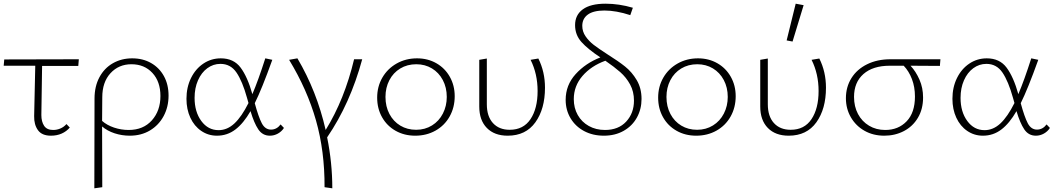

<svg xmlns="http://www.w3.org/2000/svg" viewBox="-20 -731 5707 1040"><path d="M208 -374 204 -108Q204 -72 219 -49.5Q234 -27 268 -27Q288 -27 307 -35Q326 -43 340 -59L358 -40Q340 -19 314 -7.5Q288 4 256 4Q207 4 185.5 -26Q164 -56 165 -102L171 -375H0L3 -409L407 -410L404 -374Z M893 -213Q893 -152 866.5 -102.5Q840 -53 792.5 -24.5Q745 4 683 4Q640 4 600.5 -9Q561 -22 533 -46Q533 173 534 283L491 289Q492 125 492 -197Q492 -263 518.5 -312.5Q545 -362 591.5 -388.5Q638 -415 696 -415Q754 -415 798.5 -389.5Q843 -364 868 -318.5Q893 -273 893 -213ZM849 -211Q849 -289 805.5 -336Q762 -383 692 -383Q623 -383 578.5 -334.5Q534 -286 534 -204Q534 -116 533 -76Q559 -53 597.5 -40Q636 -27 677 -27Q756 -27 802.5 -79Q849 -131 849 -211Z M1518 -38Q1506 -19 1485.5 -7.5Q1465 4 1442 4Q1402 4 1379 -30.5Q1356 -65 1337 -129Q1299 -63 1255 -29.5Q1211 4 1155 4Q1108 4 1070 -22Q1032 -48 1011 -93.5Q990 -139 990 -196Q990 -258 1014.5 -308Q1039 -358 1081.5 -386.5Q1124 -415 1176 -415Q1246 -415 1283.5 -364.5Q1321 -314 1347 -221Q1379 -296 1417 -415L1455 -407Q1398 -248 1360 -172Q1380 -98 1398 -63.5Q1416 -29 1448 -29Q1479 -29 1500 -57ZM1326 -173 1318 -201Q1293 -291 1261 -338Q1229 -385 1174 -385Q1135 -385 1103 -361.5Q1071 -338 1052.5 -296Q1034 -254 1034 -201Q1034 -125 1070.5 -75.5Q1107 -26 1164 -26Q1211 -26 1250 -62.5Q1289 -99 1326 -173Z M1752 13Q1780 151 1780 289L1738 283Q1739 88 1691.5 -79Q1644 -246 1546 -407L1591 -415Q1696 -237 1744 -27Q1846 -192 1898 -410H1942Q1877 -170 1752 13Z M2023 -202Q2023 -262 2051 -310.5Q2079 -359 2128.5 -387Q2178 -415 2239 -415Q2297 -415 2343.5 -388.5Q2390 -362 2416.5 -315Q2443 -268 2443 -210Q2443 -149 2415.5 -100Q2388 -51 2339 -23.5Q2290 4 2229 4Q2170 4 2123 -22.5Q2076 -49 2049.5 -96Q2023 -143 2023 -202ZM2400 -206Q2400 -257 2378.5 -297.5Q2357 -338 2319.5 -360.5Q2282 -383 2235 -383Q2186 -383 2148 -360Q2110 -337 2089 -296.5Q2068 -256 2068 -206Q2068 -154 2089.5 -113.5Q2111 -73 2148.5 -50.5Q2186 -28 2234 -28Q2282 -28 2320 -51.5Q2358 -75 2379 -116Q2400 -157 2400 -206Z M2576 -154V-407L2617 -414V-166Q2617 -101 2650 -64.5Q2683 -28 2741 -28Q2815 -28 2853.5 -85.5Q2892 -143 2892 -238Q2892 -331 2854 -407L2896 -414Q2932 -342 2932 -256Q2932 -141 2880 -68.5Q2828 4 2730 4Q2658 4 2617 -38Q2576 -80 2576 -154Z M3270 -437Q3329 -400 3366 -370.5Q3403 -341 3429 -297Q3455 -253 3455 -195Q3455 -140 3430 -94.5Q3405 -49 3358.5 -22.5Q3312 4 3251 4Q3191 4 3144 -21Q3097 -46 3070.5 -90.5Q3044 -135 3044 -190Q3044 -270 3098 -329.5Q3152 -389 3232 -420Q3164 -465 3129.5 -503.5Q3095 -542 3095 -595Q3095 -650 3137 -680.5Q3179 -711 3260 -711Q3333 -711 3408 -689L3394 -649Q3318 -674 3254 -674Q3194 -674 3164 -652Q3134 -630 3134 -591Q3134 -560 3152 -534Q3170 -508 3196 -488Q3222 -468 3270 -437ZM3414 -186Q3414 -235 3393 -273.5Q3372 -312 3339.5 -340.5Q3307 -369 3259 -402Q3182 -374 3135 -319.5Q3088 -265 3088 -194Q3088 -146 3109.5 -108Q3131 -70 3169.5 -48.5Q3208 -27 3257 -27Q3330 -27 3372 -72.5Q3414 -118 3414 -186Z M3545 -202Q3545 -262 3573 -310.5Q3601 -359 3650.5 -387Q3700 -415 3761 -415Q3819 -415 3865.5 -388.5Q3912 -362 3938.5 -315Q3965 -268 3965 -210Q3965 -149 3937.5 -100Q3910 -51 3861 -23.5Q3812 4 3751 4Q3692 4 3645 -22.5Q3598 -49 3571.5 -96Q3545 -143 3545 -202ZM3922 -206Q3922 -257 3900.5 -297.5Q3879 -338 3841.5 -360.5Q3804 -383 3757 -383Q3708 -383 3670 -360Q3632 -337 3611 -296.5Q3590 -256 3590 -206Q3590 -154 3611.5 -113.5Q3633 -73 3670.5 -50.5Q3708 -28 3756 -28Q3804 -28 3842 -51.5Q3880 -75 3901 -116Q3922 -157 3922 -206Z M4098 -154V-407L4139 -414V-166Q4139 -101 4172 -64.5Q4205 -28 4263 -28Q4337 -28 4375.5 -85.5Q4414 -143 4414 -238Q4414 -331 4376 -407L4418 -414Q4454 -342 4454 -256Q4454 -141 4402 -68.5Q4350 4 4252 4Q4180 4 4139 -38Q4098 -80 4098 -154ZM4241 -512 4290 -711 4333 -703 4273 -506Z M5071 -374Q5018 -375 4912 -375Q4941 -344 4960.5 -299.5Q4980 -255 4980 -203Q4980 -140 4952 -93Q4924 -46 4876 -21Q4828 4 4770 4Q4710 4 4663 -22.5Q4616 -49 4589 -95.5Q4562 -142 4562 -199Q4562 -260 4592 -308Q4622 -356 4677 -383Q4732 -410 4803 -410H5074ZM4875 -375H4800Q4708 -375 4657 -330Q4606 -285 4606 -206Q4606 -154 4627.5 -113.5Q4649 -73 4687.5 -50Q4726 -27 4775 -27Q4846 -27 4891 -74Q4936 -121 4936 -208Q4936 -260 4919.5 -303Q4903 -346 4875 -375Z M5667 -38Q5655 -19 5634.5 -7.5Q5614 4 5591 4Q5551 4 5528 -30.5Q5505 -65 5486 -129Q5448 -63 5404 -29.5Q5360 4 5304 4Q5257 4 5219 -22Q5181 -48 5160 -93.5Q5139 -139 5139 -196Q5139 -258 5163.5 -308Q5188 -358 5230.5 -386.5Q5273 -415 5325 -415Q5395 -415 5432.5 -364.5Q5470 -314 5496 -221Q5528 -296 5566 -415L5604 -407Q5547 -248 5509 -172Q5529 -98 5547 -63.5Q5565 -29 5597 -29Q5628 -29 5649 -57ZM5475 -173 5467 -201Q5442 -291 5410 -338Q5378 -385 5323 -385Q5284 -385 5252 -361.5Q5220 -338 5201.5 -296Q5183 -254 5183 -201Q5183 -125 5219.5 -75.5Q5256 -26 5313 -26Q5360 -26 5399 -62.5Q5438 -99 5475 -173Z"/></svg>

Font: Ysabeau Light
Style: Regular
Weight: 300
Designer: Christian Thalmann (Catharsis Fonts)
Version: Version 0.003